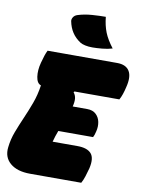

<svg xmlns="http://www.w3.org/2000/svg" viewBox="-105 -1013 805 1082"><g transform="rotate(10 298.0 -472.5)"><path d="M144 0Q70 0 30 -34Q-10 -68 -3 -126Q2 -172 18.5 -215.5Q35 -259 54.5 -303.5Q74 -348 92 -396.5Q110 -445 118 -501Q95 -508 89.5 -545Q84 -582 96 -627Q103 -653 108.5 -669.5Q114 -686 121 -700H519Q570 -700 589.5 -668Q609 -636 593 -574Q588 -552 581.5 -533Q575 -514 567 -500H310L306 -495Q318 -480 320 -461.5Q322 -443 315 -415H398Q430 -415 448.5 -397.5Q467 -380 472 -354Q477 -328 470 -300Q465 -277 458 -265H259Q253 -249 247.5 -232.5Q242 -216 238 -200H380Q436 -200 459 -174Q482 -148 468 -88Q461 -62 454 -40Q447 -18 437 0ZM411 -945Q416 -896 431 -858Q446 -820 480 -776Q455 -768 422 -765Q389 -762 367 -762Q343 -762 325 -766Q307 -770 297 -776Q266 -796 248 -823.5Q230 -851 223 -887Q221 -898 228.5 -910Q236 -922 252 -927Q290 -939 333.5 -942Q377 -945 411 -945Z"/></g></svg>

Font: Recursive Sn Csl St XBk
Style: Italic
Weight: 1000
Italic angle: -15°
Version: Version 1.085;hotconv 1.1.0;makeotfexe 2.6.0; ttfautohint (v